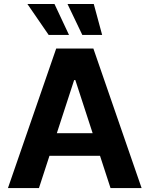

<svg xmlns="http://www.w3.org/2000/svg" viewBox="-20 -953 758 973"><path d="M20.3 0 264.8 -707H453.2L697.6 0H540.1L361.7 -547.4H355.8L177.4 0ZM547 -278V-163.3H169.2V-278ZM118.8 -932.8H256.1L329.7 -776H226.6ZM322.1 -932.8H455.2L497.6 -776H397.1Z"/></svg>

Font: Pretendard GOV Variable
Style: Regular
Weight: 400
Designer: Base glyphs from Inter by Rasmus Andersson; Hangul glyphs from Noto Sans CJK(Source Han Sans) by Jang Soo-young and Kang
Foundry: Kil Hyung-jin
Version: Version 1.307;Glyphs 3.2 (3192)